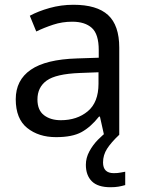

<svg xmlns="http://www.w3.org/2000/svg" viewBox="-20 -565 601 805"><path d="M288 -545Q386 -545 433 -502Q480 -459 480 -365V0H416L399 -76H395Q360 -32 321.5 -11Q283 10 215 10Q142 10 94 -28.5Q46 -67 46 -149Q46 -229 109 -272.5Q172 -316 303 -320L394 -323V-355Q394 -422 365 -448Q336 -474 283 -474Q241 -474 203 -461.5Q165 -449 132 -433L105 -499Q140 -518 188 -531.5Q236 -545 288 -545ZM314 -259Q214 -255 175.5 -227Q137 -199 137 -148Q137 -103 164.5 -82Q192 -61 235 -61Q303 -61 348 -98.5Q393 -136 393 -214V-262ZM412 116Q412 161 457 161Q474 161 485.5 158.5Q497 156 505 155V211Q491 215 477 217.5Q463 220 443 220Q390 220 365 195Q340 170 340 126Q340 97 354.5 70Q369 43 390.5 21Q412 -1 432 -15L480 0Q446 32 429 58.5Q412 85 412 116Z"/></svg>

Font: Noto Sans Old Permic
Style: Regular
Weight: 400
Designer: Monotype Design Team
Foundry: Monotype Imaging Inc.
Version: Version 2.001; ttfautohint (v1.8.4.7-5d5b)